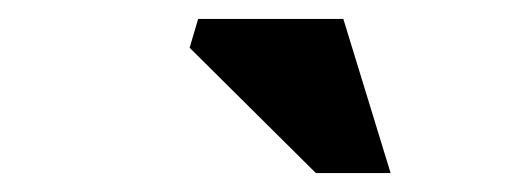

<svg xmlns="http://www.w3.org/2000/svg" viewBox="-20 -752 540 203"><path d="M393 -569H314L180.5 -701.5L189.5 -732H343Z"/></svg>

Font: Newsreader Caption
Style: Bold Italic
Weight: 700
Italic angle: -17°
Designer: Hugues Gentile
Foundry: Production Type
Version: Version 1.001